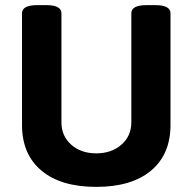

<svg xmlns="http://www.w3.org/2000/svg" viewBox="-20 -722 752 750"><path d="M66 -234V-670Q66 -702 126 -702H160Q220 -702 220 -670V-244Q220 -191 258 -157Q296 -123 356 -123Q416 -123 454.5 -157Q493 -191 493 -244V-670Q493 -702 553 -702H586Q646 -702 646 -670V-234Q646 -119 570 -55.5Q494 8 356 8Q218 8 142 -55.5Q66 -119 66 -234Z"/></svg>

Font: Asap-Bold
Style: Bold
Weight: 700
Designer: Pablo Cosgaya
Foundry: Omnibus-Type
Version: Version 2.000; ttfautohint (v1.8)